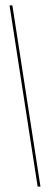

<svg xmlns="http://www.w3.org/2000/svg" viewBox="-20 -694 188 714"><path d="M120 0H130.5L26 -674H15.5Z"/></svg>

Font: Anybody Thin Condensed
Style: Regular
Weight: 100
Width: 3
Version: Version 1.113;gftools[0.9.25]